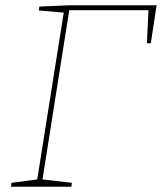

<svg xmlns="http://www.w3.org/2000/svg" viewBox="-20 -712 617 732"><path d="M130 -687 247 -692H577L555 -547H540L546 -673H244L142 -28L254 -15L252 0H22L24 -15L122 -28L223 -664L128 -672Z"/></svg>

Font: Bitter Pro Thin
Style: Italic
Weight: 250
Italic angle: -9°
Designer: Sol Matas, and Bitter project Authors
Foundry: Sol Matas
Version: Version 1.010